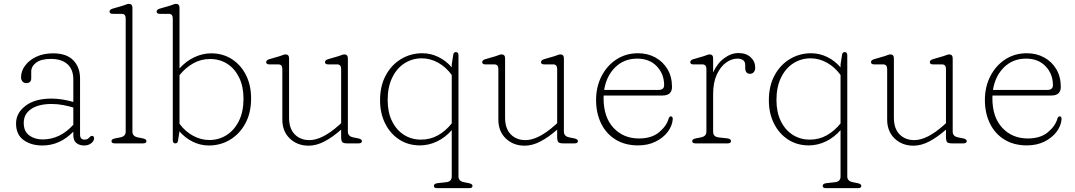

<svg xmlns="http://www.w3.org/2000/svg" viewBox="-20 -746 5591 999"><path d="M63.5 -103.5Q63.5 -158 112.8 -195.5Q162 -233 248 -233Q276.5 -233 306.5 -228Q336.5 -223 361.5 -215.5V-332.5Q361.5 -385 330.8 -412.2Q300 -439.5 245 -439.5Q193.5 -439.5 168 -420Q142.5 -400.5 142.5 -373.5V-338.5Q142.5 -313.5 115.5 -313.5Q104.5 -313.5 97 -322.2Q89.5 -331 89.5 -343.5Q89.5 -376 110.5 -404.5Q131.5 -433 169 -450.8Q206.5 -468.5 256 -468.5Q326.5 -468.5 361.5 -432.2Q396.5 -396 396.5 -337.5V-46Q396.5 -19.5 420 -19.5Q428.5 -19.5 433.8 -22.2Q439 -25 442.5 -28.5Q446.5 -32.5 450 -35.8Q453.5 -39 458 -39Q469.5 -39 469.5 -26Q469.5 -12.5 454.8 -0.8Q440 11 418.5 11Q393.5 11 377.5 -1.8Q361.5 -14.5 361.5 -43V-61Q291.5 11 200.5 11Q141.5 11 102.5 -17.5Q63.5 -46 63.5 -103.5ZM103.5 -106.5Q103.5 -62.5 132 -41.5Q160.5 -20.5 201.5 -20.5Q292.5 -20.5 361.5 -97V-186.5Q336.5 -194 308 -199.5Q279.5 -205 248 -205Q181.5 -205 142.5 -179Q103.5 -153 103.5 -106.5Z M669 -706V-61Q669 -36.5 698 -31L723 -26Q742 -22 742 -12Q742 0 725 0H577Q560 0 560 -12Q560 -22 579 -26L605 -31Q634 -36.5 634 -61V-650Q634 -674 613 -674H566Q550 -674 550 -686Q550 -696 566 -701L621 -717Q628.5 -719.5 637 -722.8Q645.5 -726 650 -726Q669 -726 669 -706Z M914 -706V-390Q947 -427 990.2 -447.8Q1033.5 -468.5 1078.5 -468.5Q1140 -468.5 1187 -438Q1234 -407.5 1260.2 -354.8Q1286.5 -302 1286.5 -234Q1286.5 -158.5 1256.5 -103.5Q1226.5 -48.5 1176.8 -18.8Q1127 11 1066.5 11Q1022.5 11 982.2 -9Q942 -29 914 -62.5L906 -13Q904 0 892 0Q879 0 879 -17V-650Q879 -674 858 -674H811Q795 -674 795 -686Q795 -696 811 -701L866 -717Q873.5 -719.5 882 -722.8Q890.5 -726 895 -726Q914 -726 914 -706ZM1073 -439Q1025 -439 985 -416.2Q945 -393.5 914 -355V-102Q944 -61.5 984.8 -39.5Q1025.5 -17.5 1069.5 -17.5Q1119 -17.5 1159.2 -43.2Q1199.5 -69 1223.2 -117Q1247 -165 1247 -232.5Q1247 -295.5 1224.5 -342Q1202 -388.5 1162.8 -413.8Q1123.5 -439 1073 -439Z M1449 -124V-387Q1449 -411 1428 -411H1381Q1365 -411 1365 -423Q1365 -433 1381 -438L1436 -454Q1443.5 -456.5 1452 -459.8Q1460.5 -463 1465 -463Q1484 -463 1484 -443V-134Q1484 -77 1513.5 -47Q1543 -17 1590 -17Q1656.5 -17 1744 -95L1755 -105V-387Q1755 -411 1734 -411H1687Q1671 -411 1671 -423Q1671 -433 1687 -438L1742 -454Q1749.5 -456.5 1758 -459.8Q1766.5 -463 1771 -463Q1790 -463 1790 -443V-61Q1790 -36.5 1819 -31L1844 -26Q1863 -22 1863 -12Q1863 0 1846 0H1787Q1767.5 0 1761.2 -6.2Q1755 -12.5 1755 -35V-71.5Q1711 -32.5 1668.5 -10.2Q1626 12 1586 12Q1527 12 1488 -25.2Q1449 -62.5 1449 -124Z M2254.5 233Q2237.5 233 2237.5 221Q2237.5 209.5 2256.5 207L2301.5 202Q2330.5 199 2330.5 172V-69Q2297.5 -31 2254.2 -10.2Q2211 10.5 2165.5 10.5Q2104 10.5 2057.2 -20Q2010.5 -50.5 1984 -103.5Q1957.5 -156.5 1957.5 -224Q1957.5 -299.5 1987.5 -354.5Q2017.5 -409.5 2067.5 -439.2Q2117.5 -469 2177.5 -469Q2222 -469 2262 -449Q2302 -429 2330.5 -395.5V-411L2338.5 -462Q2340.5 -475 2352.5 -475Q2365.5 -475 2365.5 -458V172Q2365.5 196.5 2394.5 202L2419.5 207Q2438.5 211 2438.5 221Q2438.5 233 2421.5 233ZM1997 -225.5Q1997 -162.5 2019.5 -116.2Q2042 -70 2081.2 -44.8Q2120.5 -19.5 2171 -19.5Q2219 -19.5 2259.2 -42.2Q2299.5 -65 2330.5 -104V-356Q2300.5 -397 2259.8 -419.8Q2219 -442.5 2174.5 -442.5Q2125.5 -442.5 2085 -416.8Q2044.5 -391 2020.8 -342.2Q1997 -293.5 1997 -225.5Z M2573 -124V-387Q2573 -411 2552 -411H2505Q2489 -411 2489 -423Q2489 -433 2505 -438L2560 -454Q2567.5 -456.5 2576 -459.8Q2584.5 -463 2589 -463Q2608 -463 2608 -443V-134Q2608 -77 2637.5 -47Q2667 -17 2714 -17Q2780.5 -17 2868 -95L2879 -105V-387Q2879 -411 2858 -411H2811Q2795 -411 2795 -423Q2795 -433 2811 -438L2866 -454Q2873.5 -456.5 2882 -459.8Q2890.5 -463 2895 -463Q2914 -463 2914 -443V-61Q2914 -36.5 2943 -31L2968 -26Q2987 -22 2987 -12Q2987 0 2970 0H2911Q2891.5 0 2885.2 -6.2Q2879 -12.5 2879 -35V-71.5Q2835 -32.5 2792.5 -10.2Q2750 12 2710 12Q2651 12 2612 -25.2Q2573 -62.5 2573 -124Z M3476.5 -294Q3476.5 -249 3426.5 -249H3121Q3120.5 -242 3120.5 -235Q3120.5 -136 3172.2 -80.8Q3224 -25.5 3304.5 -25.5Q3370 -25.5 3408.8 -57.5Q3447.5 -89.5 3458.5 -127.5Q3462 -140.5 3470.5 -140.5Q3476.5 -140.5 3478.5 -136.2Q3480.5 -132 3480.5 -126.5Q3478 -91.5 3454.5 -60.2Q3431 -29 3391.2 -9.2Q3351.5 10.5 3300 10.5Q3232 10.5 3183 -19.8Q3134 -50 3107.8 -103.5Q3081.5 -157 3081.5 -226Q3081.5 -294.5 3109.8 -349.5Q3138 -404.5 3187.2 -436.8Q3236.5 -469 3299.5 -469Q3349.5 -469 3389.5 -447.2Q3429.5 -425.5 3453 -386.2Q3476.5 -347 3476.5 -294ZM3295.5 -441Q3227 -441 3181 -395.8Q3135 -350.5 3123.5 -278H3405.5Q3435.5 -278 3435.5 -303Q3435.5 -361 3397.5 -401Q3359.5 -441 3295.5 -441Z M3690.5 -443V-369Q3711.5 -416 3747.8 -443Q3784 -470 3822.5 -470Q3862.5 -470 3886 -448Q3909.5 -426 3909.5 -394Q3909.5 -380 3902.2 -371Q3895 -362 3882.5 -362Q3857.5 -362 3857.5 -393V-406Q3857.5 -425.5 3846.2 -433.2Q3835 -441 3817 -441Q3786.5 -441 3757.5 -420Q3728.5 -399 3709.5 -357.8Q3690.5 -316.5 3690.5 -256V-61Q3690.5 -34 3719.5 -31L3764.5 -26Q3783.5 -23.5 3783.5 -12Q3783.5 0 3766.5 0H3598.5Q3581.5 0 3581.5 -12Q3581.5 -22 3600.5 -26L3626.5 -31Q3655.5 -36.5 3655.5 -61V-387Q3655.5 -411 3634.5 -411H3587.5Q3571.5 -411 3571.5 -423Q3571.5 -433 3587.5 -438L3642.5 -454Q3650 -456.5 3658.5 -459.8Q3667 -463 3671.5 -463Q3690.5 -463 3690.5 -443Z M4277.5 233Q4260.5 233 4260.5 221Q4260.5 209.5 4279.5 207L4324.5 202Q4353.5 199 4353.5 172V-69Q4320.5 -31 4277.2 -10.2Q4234 10.5 4188.5 10.5Q4127 10.5 4080.2 -20Q4033.5 -50.5 4007 -103.5Q3980.5 -156.5 3980.5 -224Q3980.5 -299.5 4010.5 -354.5Q4040.5 -409.5 4090.5 -439.2Q4140.5 -469 4200.5 -469Q4245 -469 4285 -449Q4325 -429 4353.5 -395.5V-411L4361.5 -462Q4363.5 -475 4375.5 -475Q4388.5 -475 4388.5 -458V172Q4388.5 196.5 4417.5 202L4442.5 207Q4461.5 211 4461.5 221Q4461.5 233 4444.5 233ZM4020 -225.5Q4020 -162.5 4042.5 -116.2Q4065 -70 4104.2 -44.8Q4143.5 -19.5 4194 -19.5Q4242 -19.5 4282.2 -42.2Q4322.5 -65 4353.5 -104V-356Q4323.5 -397 4282.8 -419.8Q4242 -442.5 4197.5 -442.5Q4148.5 -442.5 4108 -416.8Q4067.5 -391 4043.8 -342.2Q4020 -293.5 4020 -225.5Z M4596 -124V-387Q4596 -411 4575 -411H4528Q4512 -411 4512 -423Q4512 -433 4528 -438L4583 -454Q4590.5 -456.5 4599 -459.8Q4607.5 -463 4612 -463Q4631 -463 4631 -443V-134Q4631 -77 4660.5 -47Q4690 -17 4737 -17Q4803.5 -17 4891 -95L4902 -105V-387Q4902 -411 4881 -411H4834Q4818 -411 4818 -423Q4818 -433 4834 -438L4889 -454Q4896.5 -456.5 4905 -459.8Q4913.5 -463 4918 -463Q4937 -463 4937 -443V-61Q4937 -36.5 4966 -31L4991 -26Q5010 -22 5010 -12Q5010 0 4993 0H4934Q4914.5 0 4908.2 -6.2Q4902 -12.5 4902 -35V-71.5Q4858 -32.5 4815.5 -10.2Q4773 12 4733 12Q4674 12 4635 -25.2Q4596 -62.5 4596 -124Z M5499.5 -294Q5499.5 -249 5449.5 -249H5144Q5143.5 -242 5143.5 -235Q5143.5 -136 5195.2 -80.8Q5247 -25.5 5327.5 -25.5Q5393 -25.5 5431.8 -57.5Q5470.5 -89.5 5481.5 -127.5Q5485 -140.5 5493.5 -140.5Q5499.5 -140.5 5501.5 -136.2Q5503.5 -132 5503.5 -126.5Q5501 -91.5 5477.5 -60.2Q5454 -29 5414.2 -9.2Q5374.5 10.5 5323 10.5Q5255 10.5 5206 -19.8Q5157 -50 5130.8 -103.5Q5104.5 -157 5104.5 -226Q5104.5 -294.5 5132.8 -349.5Q5161 -404.5 5210.2 -436.8Q5259.5 -469 5322.5 -469Q5372.5 -469 5412.5 -447.2Q5452.5 -425.5 5476 -386.2Q5499.5 -347 5499.5 -294ZM5318.5 -441Q5250 -441 5204 -395.8Q5158 -350.5 5146.5 -278H5428.5Q5458.5 -278 5458.5 -303Q5458.5 -361 5420.5 -401Q5382.5 -441 5318.5 -441Z"/></svg>

Font: Fraunces 9pt SuperSoft Thin
Style: Regular
Weight: 100
Version: Version 1.000;[b76b70a41]